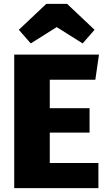

<svg xmlns="http://www.w3.org/2000/svg" viewBox="-20 -979 563 999"><path d="M140 -753 275 -838 410 -753 472 -824 329 -959H221L78 -824ZM495 -695H54V0H492V-131H239V-289H446V-416H239V-564H476Z"/></svg>

Font: Fira Sans ExtraBold
Style: Regular
Weight: 800
Designer: bBox Type GmbH & Carrois Corporate GbR & Edenspiekermann AG
Foundry: bBox Type GmbH & Carrois Corporate GbR & Edenspiekermann AG
Version: Version 4.300;PS 004.300;hotconv 1.0.88;makeotf.lib2.5.64775